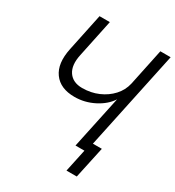

<svg xmlns="http://www.w3.org/2000/svg" viewBox="-202 -830 1004 1099"><g transform="rotate(30 300.0 -280.0)"><path d="M381 0 455 -348Q424 -300 363.5 -269Q303 -238 236 -238Q142 -238 99 -297.5Q56 -357 78 -462L130 -710H198L146 -462Q130 -388 158.5 -346Q187 -304 249 -304Q306 -304 354.5 -325Q403 -346 436.5 -382.5Q470 -419 481 -467L532 -710H600L462 -59H521L476 150H408L440 0Z"/></g></svg>

Font: Geist Mono Light
Style: Italic
Weight: 300
Italic angle: -12°
Monospace: yes
Designer: Basement.studio, Andrés Briganti, Mateo Zaragoza
Foundry: Basement.studio, Vercel, Andrés Briganti, Guido Ferreyra, Mateo Zaragoza
Version: Version 1.500; ttfautohint (v1.8.4.7-5d5b)